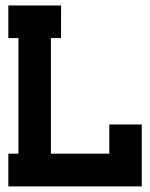

<svg xmlns="http://www.w3.org/2000/svg" viewBox="-20 -667 537 687"><path d="M9.8 0V-117.2H45.9V-530.8H9.8V-647.5H198.7L198.2 -530.8H162.1V-117.2H371.1V-221.7H487.3V0Z"/></svg>

Font: Sangha Kali
Style: Regular
Weight: 400
Designer: Seslavinskaya Anna
Foundry: Popkern
Version: Version 2.000;PS 002.000;hotconv 1.0.88;makeotf.lib2.5.64775